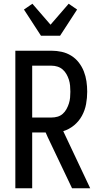

<svg xmlns="http://www.w3.org/2000/svg" viewBox="-20 -1006 540 1026"><path d="M62 0V-735H255Q283 -735 310 -729Q337 -723 360.5 -708.5Q384 -694 401 -672Q418 -650 428 -624.5Q438 -599 442 -571.5Q446 -544 446 -516Q446 -483 440 -450Q434 -417 418 -387.5Q402 -358 376 -336.5Q350 -315 318 -305L462 0H365L235 -273L224 -298H152V0ZM255 -378Q272 -378 287.5 -382.5Q303 -387 315 -397.5Q327 -408 335 -422.5Q343 -437 348 -452.5Q353 -468 354.5 -484Q356 -500 356 -516Q356 -532 354.5 -548.5Q353 -565 348 -580.5Q343 -596 335 -610Q327 -624 315 -634.5Q303 -645 287.5 -650Q272 -655 255 -655H152V-378ZM199 -815 108 -955 153 -986 250 -874 347 -986 392 -955 301 -815Z"/></svg>

Font: Iosevka SS10 Medium
Style: Regular
Weight: 500
Monospace: yes
Designer: Belleve Invis
Foundry: Belleve Invis
Version: Version 28.0.6; ttfautohint (v1.8.4)